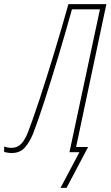

<svg xmlns="http://www.w3.org/2000/svg" viewBox="-94 -734 533 926"><path d="M198 172H227L331 -25H273L419 -714H236Q204 -600 167 -478Q130 -356 96 -253Q62 -150 40 -94Q26 -59 8 -40Q-10 -21 -39 -21Q-50 -21 -58.5 -23Q-67 -25 -74 -27V-1Q-69 0 -59 2Q-49 4 -38 4Q2 4 25 -21.5Q48 -47 65 -88Q87 -144 120 -245.5Q153 -347 188.5 -465.5Q224 -584 253 -689H388L241 0H289Z"/></svg>

Font: Noto Sans Display Condensed Thin
Style: Italic
Weight: 250
Width: 3
Italic angle: -12°
Designer: Monotype Design Team
Foundry: Monotype Imaging Inc.
Version: Version 1.900